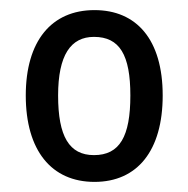

<svg xmlns="http://www.w3.org/2000/svg" viewBox="-20 -742 373 380"><path d="M302 -553C302 -664 250 -722 167 -722C82 -722 31 -661 31 -553C31 -444 82 -382 167 -382C252 -382 302 -444 302 -553ZM95 -553C95 -633 120 -669 166 -669C217 -669 238 -633 238 -553C238 -472 217 -435 166 -435C117 -435 95 -472 95 -553Z"/></svg>

Font: Noto Sans Devanagari UI Condensed
Style: Regular
Weight: 400
Width: 3
Designer: Jelle Bosma - Monotype Design Team
Foundry: Monotype Imaging Inc.
Version: Version 2.004